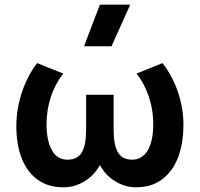

<svg xmlns="http://www.w3.org/2000/svg" viewBox="-20 -782 850 817"><path d="M250 15Q185 15 140.2 -17.2Q95.5 -49.5 72.5 -108Q49.5 -166.5 49.5 -245.5Q49.5 -292.5 59.8 -340Q70 -387.5 89.8 -432Q109.5 -476.5 138 -513.5L249 -469Q231.5 -446.5 218.2 -421.2Q205 -396 196 -368.5Q187 -341 182.5 -312Q178 -283 178 -253Q178 -185.5 200 -144.2Q222 -103 266.5 -102.5Q310.5 -102.5 328.5 -134.2Q346.5 -166 346.5 -229.5V-378.5H463.5V-229.5Q463.5 -166 481.5 -134.2Q499.5 -102.5 543.5 -102.5Q565.5 -103 582.2 -113.8Q599 -124.5 610 -144.2Q621 -164 626.5 -191.5Q632 -219 632 -253Q632 -293 624 -331Q616 -369 600.2 -404Q584.5 -439 561 -469L671.5 -513.5Q714.5 -458 737.5 -389.5Q760.5 -321 760.5 -250.5Q760.5 -191 747.5 -142.2Q734.5 -93.5 708.8 -58.2Q683 -23 645.8 -4Q608.5 15 560 15Q513 15 471.5 -9.8Q430 -34.5 405 -79.5Q380 -34.5 338.5 -9.8Q297 15 250 15ZM337.5 -585 405 -762H534L454.5 -585Z"/></svg>

Font: Geologica Roman Medium
Style: Regular
Weight: 500
Designer: Sindre Bremnes, Frode Helland
Foundry: Monokrom Skriftforlag AS
Version: Version 1.010;gftools[0.9.28]